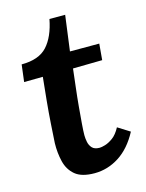

<svg xmlns="http://www.w3.org/2000/svg" viewBox="-103 -715 602 791"><g transform="rotate(-15 197.5 -320.0)"><path d="M253 -651 233 -500H358L352 -431L227 -429Q223 -393 218 -351.5Q213 -310 209.5 -270.5Q206 -231 203.5 -199.5Q201 -168 201 -151Q201 -138 204 -122.5Q207 -107 217 -96Q227 -85 249 -85Q257 -85 272.5 -89.5Q288 -94 306 -107Q324 -120 339 -148L390 -116Q356 -52 307 -20.5Q258 11 202 11Q147 11 119.5 -12Q92 -35 83 -72.5Q74 -110 75 -151Q77 -185 80 -231.5Q83 -278 88 -329.5Q93 -381 98 -428L18 -427L27 -500Q101 -500 136.5 -539Q172 -578 186 -651Z"/></g></svg>

Font: Lora
Style: Bold Italic
Weight: 700
Italic angle: -3°
Designer: Olga Karpushina, Alexei Vanyashin (Cyrillic)
Foundry: Cyreal
Version: Version 3.004